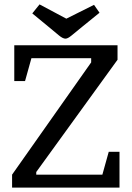

<svg xmlns="http://www.w3.org/2000/svg" viewBox="-20 -854 599 874"><path d="M35 -59 395 -570V-589H123L94 -485H45V-648H515V-582L145 -71V-59H446L475 -163H524V0H35ZM160 -834 282 -769 408 -832 433 -796 354 -732Q320 -704 304 -691Q288 -678 278 -678Q266 -678 248 -693Q230 -708 201 -732L127 -793Z"/></svg>

Font: Faustina VF Beta
Style: Regular
Weight: 400
Designer: Alfonso Garcia
Foundry: Omnibus-Type
Version: Version 1.006